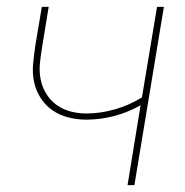

<svg xmlns="http://www.w3.org/2000/svg" viewBox="-20 -540 540 560"><path d="M352 0 390 -233Q353 -212 312.5 -201.5Q272 -191 232 -191Q205 -191 179.5 -197.5Q154 -204 133.5 -218Q113 -232 99 -253.5Q85 -275 79.5 -300.5Q74 -326 76.5 -353Q79 -380 83 -407L102 -520H122L103 -404Q99 -380 96.5 -356Q94 -332 98.5 -309Q103 -286 115 -266.5Q127 -247 145 -234Q163 -221 185.5 -215Q208 -209 232 -209Q273 -209 315 -221Q357 -233 394 -256L438 -520H458L372 0Z"/></svg>

Font: Iosevka Thin Oblique
Style: Regular
Weight: 100
Italic angle: -9°
Monospace: yes
Designer: Belleve Invis
Foundry: Belleve Invis
Version: Version 32.5.0; ttfautohint (v1.8.4)